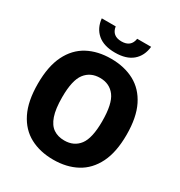

<svg xmlns="http://www.w3.org/2000/svg" viewBox="-217 -1096 1173 1253"><g transform="rotate(30 369.0 -469.0)"><path d="M369 10Q269 10 193.8 -30.2Q118.5 -70.5 76.8 -154.5Q35 -238.5 35 -370Q35 -501.5 76.8 -585.5Q118.5 -669.5 193.5 -709.8Q268.5 -750 369 -750Q469.5 -750 544.8 -709.5Q620 -669 661.8 -585Q703.5 -501 703.5 -370Q703.5 -239 661.5 -155Q619.5 -71 544.2 -30.5Q469 10 369 10ZM369 -134.5Q441.5 -134.5 481.5 -187Q521.5 -239.5 521.5 -366.5Q521.5 -498.5 481.2 -552Q441 -605.5 369 -605.5Q297 -605.5 256.8 -553.2Q216.5 -501 216.5 -373.5Q216.5 -285 234.5 -232.8Q252.5 -180.5 286.5 -157.5Q320.5 -134.5 369 -134.5ZM369 -796.5Q284.5 -796.5 237.5 -836.5Q190.5 -876.5 183 -947.5H288Q298 -881 369 -881Q440 -881 450 -947.5H555Q547.5 -876.5 500.5 -836.5Q453.5 -796.5 369 -796.5Z"/></g></svg>

Font: Encode Sans Semi Condensed ExtraBold
Style: Regular
Weight: 800
Width: 4
Designer: Multiple Designers
Foundry: Impallari Type
Version: Version 3.000; ttfautohint (v1.8.3) -l 8 -r 50 -G 200 -x 14 